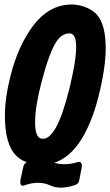

<svg xmlns="http://www.w3.org/2000/svg" viewBox="-20 -735 495 863"><path d="M73.2 66.4Q73.2 66.4 85 14.6Q87.4 2.9 96.7 -3.9Q97.2 -3.9 98.6 -4.9Q99.6 -5.9 100.6 -5.9Q89.8 -9.8 80.1 -14.6Q65.4 -22.9 53.2 -34.7Q2 -85.4 2 -214.8Q2 -295.9 28.3 -398.4Q61 -524.9 122.6 -610.8Q196.8 -714.4 301.8 -714.8Q348.1 -714.4 389.6 -690.4Q405.8 -680.7 418 -666Q455.1 -622.1 455.1 -516.6Q455.1 -429.2 421.9 -297.9Q406.7 -238.3 386.2 -188.5Q323.2 -35.6 223.6 -3.4Q273.4 11.2 330.1 -6.8Q335.4 -8.8 340.3 -6.3Q351.1 0 346.7 21.5L335.9 76.2Q335.4 77.6 335 79.6Q331.5 91.8 317.4 96.7Q250 119.1 206.1 98.6Q154.8 74.7 87.9 98.6Q83.5 100.1 80.1 99.6Q66.9 96.7 73.2 66.4ZM167 -367.2Q137.7 -255.9 137.7 -186Q137.7 -111.3 170.9 -111.3Q178.2 -111.3 185.5 -113.3Q206.5 -120.1 230.5 -160.2Q260.7 -212.9 291 -333Q322.3 -460.4 322.3 -523.4Q322.3 -584.5 293 -585Q255.9 -585 230.5 -543Q199.7 -492.7 167 -367.2Z"/></svg>

Font: Allan
Style: Bold
Weight: 700
Version: Version 1.005